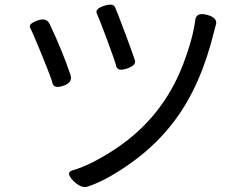

<svg xmlns="http://www.w3.org/2000/svg" viewBox="-20 -764 1040 809"><path d="M417 -739Q456 -752 464.5 -734Q473 -716 507.5 -623.5Q542 -531 548.5 -510Q555 -489 516 -475.5Q477 -462 470 -484Q465 -506 431 -597Q397 -688 388 -707Q379 -726 417 -739ZM889 -658 882 -631Q826 -402 716 -256Q641 -156 537 -81Q433 -6 353 21Q324 33 289 -2Q255 -37 285 -46Q365 -69 470 -139Q665 -270 750 -489Q793 -601 803 -681Q808 -714 854 -701Q900 -688 889 -658ZM202 -411Q196 -436 156 -533.5Q116 -631 107 -647Q98 -663 137.5 -677.5Q177 -692 190 -661Q240 -556 276 -452Q289 -418 249.5 -403.5Q210 -389 202 -411Z"/></svg>

Font: Raw Maruko Gothic CJK TC
Style: Regular
Weight: 400
Version: Version 1.001